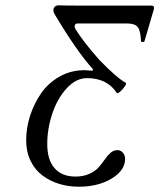

<svg xmlns="http://www.w3.org/2000/svg" viewBox="-20 -687 598 720"><path d="M275.9 13.2Q236.3 13.2 201.4 2.4Q166.5 -8.3 138.7 -29.3Q110.8 -50.3 94.5 -84.2Q78.1 -118.2 78.1 -161.1Q78.1 -207 92.8 -252.7Q107.4 -298.3 134 -336.9Q160.6 -375.5 203.1 -399.7Q245.6 -423.8 296.9 -423.8Q304.7 -423.8 327.1 -421.9L329.1 -426.8Q268.1 -494.1 186 -631.8Q180.2 -640.6 180.2 -648.9Q180.2 -656.7 185.5 -661.9Q190.9 -667 200.2 -667Q220.2 -666 284.2 -666H549.8Q553.2 -666 555.9 -662.8Q558.6 -659.7 557.1 -652.8L522 -533.2Q521.5 -529.8 515.4 -529.5Q509.3 -529.3 508.8 -532.2Q507.3 -571.3 496.8 -585.2Q486.3 -599.1 455.1 -599.1H271Q259.8 -599.1 259.8 -586.9Q259.8 -585.9 260.7 -583.5Q261.7 -581.1 262.2 -579.1Q293 -529.3 353 -461.9Q420.4 -392.6 451.2 -377Q455.6 -374.5 448 -363Q440.4 -351.6 430.2 -343Q419.9 -334.5 417 -339.8Q380.9 -394 306.2 -394Q264.6 -394 229.5 -355.2Q194.3 -316.4 175.8 -260Q157.2 -203.6 157.2 -147Q157.2 -87.9 184.6 -56.4Q211.9 -24.9 263.2 -24.9Q293 -24.9 315.2 -35.2Q337.4 -45.4 350.1 -59.8Q362.8 -74.2 372.8 -88.9Q382.8 -103.5 394.3 -113.8Q405.8 -124 419.9 -124Q433.1 -124 441.2 -114Q449.2 -104 449.2 -91.8Q449.2 -47.9 398.4 -17.3Q347.7 13.2 275.9 13.2Z"/></svg>

Font: Junicode SmCond
Style: Italic
Weight: 400
Width: 4
Italic angle: -11°
Designer: Peter S. Baker
Version: Version 2.206